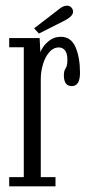

<svg xmlns="http://www.w3.org/2000/svg" viewBox="-20 -658 319 678"><path d="M12.5 0V-32.5H64V-491H12.5V-523.5H120L122.5 -473Q123.5 -478.5 132.2 -491.8Q141 -505 156.8 -516.5Q172.5 -528 195 -528Q231 -528 246.8 -491.2Q262.5 -454.5 262.5 -401Q262.5 -354 233.5 -354Q205.5 -354 205.5 -392Q205.5 -408 211.8 -416.8Q218 -425.5 218 -446.5Q218 -469.5 209.5 -480Q201 -490.5 188 -490.5Q168.5 -490.5 154 -473.8Q139.5 -457 131.8 -431.2Q124 -405.5 124 -378.5V-32.5H176V0ZM117.5 -539.5 100.5 -558 187 -624.5Q202.5 -638 216.5 -638Q229.5 -638 235.5 -626.5Q238 -622.5 238 -617Q238 -607.5 229.2 -599.5Q220.5 -591.5 208.5 -585.5Z"/></svg>

Font: Imbue 10pt Light
Style: Regular
Weight: 300
Designer: Tyler Finck
Foundry: Etcetera Type Company
Version: Version 1.102; ttfautohint (v1.8.3)